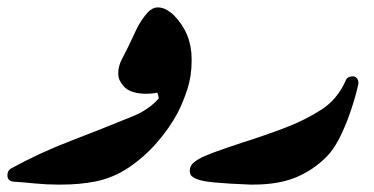

<svg xmlns="http://www.w3.org/2000/svg" viewBox="-28 -498 1008 518"><path d="M305 -266Q299 -273 295 -281Q291 -289 291 -301Q291 -319 300.5 -337.5Q310 -356 317 -370Q329 -396 341 -420.5Q353 -445 371 -465Q384 -478 397 -478Q411 -478 422.5 -471Q434 -464 441 -457Q489 -408 489 -339V-333Q489 -293 477.5 -257.5Q466 -222 451 -193Q429 -152 395.5 -113.5Q362 -75 320 -46.5Q278 -18 228 -8Q206 -4 184 -2Q162 0 137 0H127Q97 0 67 -3Q37 -6 8 -8Q-8 -10 -8 -25Q-8 -37 1 -43Q77 -85 163 -118Q249 -151 332 -185Q373 -202 400 -232Q400 -241 396 -248Q383 -245 367 -245Q323 -245 305 -266Z M924 -292Q937 -291 939 -276V-272Q932 -240 920 -204Q908 -168 893.5 -137Q879 -106 862 -85Q828 -46 778.5 -23Q729 0 656 0H647Q590 -2 548 -6Q503 -10 489 -23Q484 -28 484 -38Q484 -51 496 -60.5Q508 -70 524.5 -77Q541 -84 555 -89Q569 -94 587.5 -100.5Q606 -107 628 -114Q685 -132 740.5 -153Q796 -174 842 -204Q882 -231 904 -279Q908 -292 924 -292Z"/></svg>

Font: Aref Ruqaa Ink
Style: Bold
Weight: 700
Designer: Abdullah Aref
Version: Version 1.005